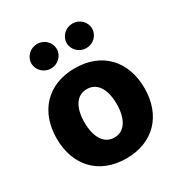

<svg xmlns="http://www.w3.org/2000/svg" viewBox="-181 -899 980 1039"><g transform="rotate(-30 309.5 -379.5)"><path d="M309.6 10.3C480 10.3 583.5 -103 583.5 -271C583.5 -439.5 480 -552.7 309.6 -552.7C138.7 -552.7 35.2 -439.5 35.2 -271C35.2 -103 138.7 10.3 309.6 10.3ZM309.6 -120.1C244.1 -120.1 209 -181.2 209 -272C209 -363.3 244.1 -422.4 309.6 -422.4C375 -422.4 410.2 -363.3 410.2 -272C410.2 -181.2 375 -120.1 309.6 -120.1ZM199.2 -615.2C242.7 -615.2 278.3 -649.9 278.3 -691.9C278.3 -733.9 242.7 -768.6 199.2 -768.6C155.3 -768.6 119.6 -733.9 119.6 -691.9C119.6 -649.9 155.3 -615.2 199.2 -615.2ZM419.9 -615.2C463.4 -615.2 499 -649.9 499 -691.9C499 -733.9 463.4 -768.6 419.9 -768.6C376 -768.6 340.3 -733.9 340.3 -691.9C340.3 -649.9 376 -615.2 419.9 -615.2Z"/></g></svg>

Font: Inter ExtraBold
Style: Regular
Weight: 800
Designer: Rasmus Andersson
Foundry: rsms
Version: Version 4.001;git-9221beed3